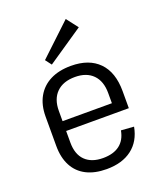

<svg xmlns="http://www.w3.org/2000/svg" viewBox="-144 -872 823 973"><g transform="rotate(-20 267.5 -386.0)"><path d="M263 7Q199 7 154 -16Q109 -39 85.5 -83.5Q62 -128 62 -191V-349Q62 -411 87 -455.5Q112 -500 158.5 -523.5Q205 -547 270 -547Q367 -547 420 -493Q473 -439 473 -337V-245H121V-298H413L401 -271V-353Q401 -417 366.5 -452Q332 -487 270 -487Q206 -487 170.5 -452Q135 -417 135 -353V-183Q135 -119 169 -85.5Q203 -52 265 -52Q321 -52 354.5 -77.5Q388 -103 397 -153L466 -148Q452 -73 399.5 -33Q347 7 263 7ZM375 -717 182 -586 157 -619 327 -779Z"/></g></svg>

Font: Pathway Extreme SemiCondensed Light
Style: Regular
Weight: 300
Width: 4
Version: Version 1.001;gftools[0.9.26]